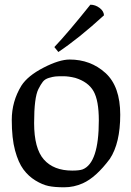

<svg xmlns="http://www.w3.org/2000/svg" viewBox="-20 -779 557 816"><path d="M211 -579Q269 -640 364 -759Q385 -759 403 -745.5Q421 -732 422 -714Q315 -616 228 -558ZM71 -415Q98 -457 165 -491.5Q232 -526 276 -526Q365 -526 428 -469Q491 -412 491 -291.5Q491 -171 447 -104Q388 -25 332 0Q294 17 253 17Q212 17 186 11.5Q160 6 130.5 -12Q101 -30 79.5 -59Q58 -88 44 -139.5Q30 -191 30 -269.5Q30 -348 71 -415ZM287 -54Q317 -54 331 -59Q400 -86 400 -267Q400 -352 377.5 -391.5Q355 -431 300 -448Q272 -455 249 -455Q226 -455 215.5 -454Q205 -453 188 -448Q171 -443 162 -431.5Q153 -420 143 -400Q125 -364 125 -256Q125 -148 166.5 -101Q208 -54 287 -54Z"/></svg>

Font: Prociono
Style: Regular
Weight: 400
Designer: Barry Schwartz
Foundry: The Crud Factory
Version: Version 2.301